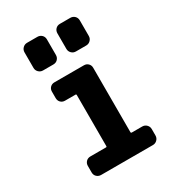

<svg xmlns="http://www.w3.org/2000/svg" viewBox="-184 -861 868 963"><g transform="rotate(-30 250.0 -380.0)"><path d="M415 -107.4Q429.7 -107.4 439.9 -97.2Q450.2 -86.9 450.2 -72.3V-35.2Q450.2 -20.5 439.9 -10.3Q429.7 0 415 0H115.2Q100.6 0 90.3 -9.8Q80.1 -19.5 80.1 -35.2V-72.3Q80.1 -86.9 89.8 -97.2Q99.6 -107.4 115.2 -107.4H205.1Q210 -107.4 210 -112.3V-408.2Q210 -413.1 205.1 -413.1H144.5Q129.9 -413.1 120.1 -422.9Q110.4 -432.6 110.4 -448.2V-485.4Q110.4 -500 120.1 -509.8Q129.9 -519.5 144.5 -519.5H315.4Q330.1 -519.5 339.8 -509.8Q349.6 -500 349.6 -485.4V-112.3Q349.6 -107.4 355.5 -107.4ZM375 -759.8Q389.6 -759.8 399.9 -750Q410.2 -740.2 410.2 -724.6V-634.8Q410.2 -620.1 399.9 -609.9Q389.6 -599.6 375 -599.6H315.4Q300.8 -599.6 290.5 -609.9Q280.3 -620.1 280.3 -634.8V-724.6Q280.3 -739.3 290 -749.5Q299.8 -759.8 315.4 -759.8ZM125 -759.8H184.6Q199.2 -759.8 209.5 -750Q219.7 -740.2 219.7 -724.6V-634.8Q219.7 -620.1 210 -609.9Q200.2 -599.6 184.6 -599.6H125Q110.4 -599.6 100.1 -609.9Q89.8 -620.1 89.8 -634.8V-724.6Q89.8 -739.3 100.1 -749.5Q110.4 -759.8 125 -759.8Z"/></g></svg>

Font: Rounded-L Mgen+ 1m bold
Style: Bold
Weight: 700
Designer: [Source Han Sans]
Ryoko NISHIZUKA  (kana & ideographs); Paul D. Hunt (Latin, Greek & Cyrillic); Wenlong ZHANG  (bopomofo
Version: Version 1.059.20150602